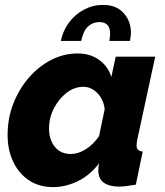

<svg xmlns="http://www.w3.org/2000/svg" viewBox="-20 -753 674 783"><path d="M197 10Q139 10 97.5 -18Q56 -46 33.5 -94Q11 -142 11 -203Q11 -270 34 -329.5Q57 -389 97 -435.5Q137 -482 188.5 -508.5Q240 -535 297 -535Q348 -535 384.5 -508.5Q421 -482 434 -439L452 -522H613L539 -180Q537 -166 537 -159Q537 -137 562 -135L534 0Q490 8 466 8Q427 8 404 -7.5Q381 -23 381 -59Q381 -71 384 -87Q347 -38 297 -14Q247 10 197 10ZM269 -125Q299 -125 330 -144.5Q361 -164 384 -198L407 -308Q402 -348 377 -373.5Q352 -399 320 -399Q283 -399 251.5 -374.5Q220 -350 200 -311.5Q180 -273 180 -229Q180 -184 203.5 -154.5Q227 -125 269 -125ZM228 -586Q237 -629 262 -662Q287 -695 323 -714Q359 -733 400 -733Q454 -733 484 -700Q514 -667 514 -619Q514 -611 512.5 -603Q511 -595 510 -586H426Q429 -604 429 -616Q429 -663 385 -663Q359 -663 339.5 -645.5Q320 -628 311 -586Z"/></svg>

Font: Raleway ExtraBold
Style: Italic
Weight: 800
Italic angle: -12°
Designer: Matt McInerney, Pablo Impallari, Rodrigo Fuenzalida
Foundry: Matt McInerney, Pablo Impallari, Rodrigo Fuenzalida
Version: Version 4.026